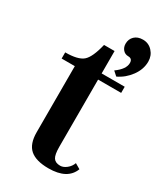

<svg xmlns="http://www.w3.org/2000/svg" viewBox="-162 -684 645 757"><g transform="rotate(30 160.0 -306.0)"><path d="M189 7Q132 7 105 -16.5Q78 -40 78 -93V-394H18V-422Q76 -422 98.5 -441.5Q121 -461 136 -524H184V-422H289V-394H184V-88Q184 -52 193 -38.5Q202 -25 224 -25Q238 -25 252.5 -36.5Q267 -48 273 -65L297 -51Q275 7 189 7ZM240 -440 221 -457Q260 -485 260 -513Q260 -533 241 -533Q226 -533 216.5 -544Q207 -555 207 -571Q207 -592 221 -605.5Q235 -619 259 -619Q285 -619 302.5 -600Q320 -581 320 -554Q320 -519 297 -487.5Q274 -456 240 -440Z"/></g></svg>

Font: UnnaMedium
Style: Regular
Weight: 500
Designer: Jorge de Buen Unna
Foundry: Omnibus-Type
Version: Version 2.008;hotconv 1.0.109;makeotfexe 2.5.65596